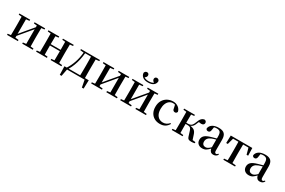

<svg xmlns="http://www.w3.org/2000/svg" viewBox="155 -2362 6073 4096"><g transform="rotate(30 3191.5 -314.5)"><path d="M414.1 -499V-526.9H674.8V-499L600.1 -491.2L598.1 -295.9V-231.9L600.1 -37.1L674.8 -28.8V0H414.1V-28.8L491.2 -38.1V-399.9L369.1 -253.9L224.1 -81.1V-38.1L306.2 -28.8V0H40V-28.8L115.2 -37.1Q115.7 -64.9 116 -99.9Q116.2 -134.8 116.7 -169.7Q117.2 -204.6 117.2 -231.9V-295.9Q117.2 -323.7 116.7 -358.4Q116.2 -393.1 116 -428Q115.7 -462.9 115.2 -491.2L40 -499V-526.9H306.2V-499L224.1 -490.2V-130.9L340.8 -271L491.2 -449.2V-490.2Z M1113.8 -499V-526.9H1378.9V-499L1303.7 -491.2L1301.8 -295.9V-231.9L1303.7 -37.1L1378.9 -28.8V0H1113.8V-28.8L1188 -36.1Q1188.5 -78.6 1189.2 -139.6Q1189.9 -200.7 1189.9 -262.2H945.8Q945.8 -201.2 946.5 -140.1Q947.3 -79.1 947.8 -37.1L1022 -28.8V0H755.9V-28.8L831.1 -37.1Q831.5 -64.9 831.8 -99.9Q832 -134.8 832.5 -169.7Q833 -204.6 833 -231.9V-295.9Q833 -323.7 832.5 -358.4Q832 -393.1 831.8 -428Q831.5 -462.9 831.1 -491.2L755.9 -499V-526.9H1022V-499L947.8 -491.2L945.8 -294.9H1189.9Q1189.9 -340.8 1189.2 -395.8Q1188.5 -450.7 1188 -492.2Z M1557.1 -499V-526.9H2024.9V-499L1939.9 -491.2L1938 -295.9V-231.9L1939.9 -33.2H2034.2L2027.8 175.8H1984.9L1951.2 0H1518.1L1483.9 175.8H1440.9L1435.1 -33.2H1492.2Q1550.8 -120.6 1591.1 -237.3Q1631.3 -354 1644 -488.8ZM1823.2 -33.2Q1824.2 -61.5 1824.7 -97.2Q1825.2 -132.8 1825.7 -168.5Q1826.2 -204.1 1826.2 -231.9V-295.9Q1826.2 -323.7 1825.7 -359.1Q1825.2 -394.5 1824.7 -430.2Q1824.2 -465.8 1823.2 -494.1H1679.2Q1671.4 -410.2 1654.1 -329.6Q1636.7 -249 1608.9 -176.8Q1594.2 -138.2 1577.1 -101.3Q1560.1 -64.5 1540 -33.2Z M2486.3 -499V-526.9H2747.1V-499L2672.4 -491.2L2670.4 -295.9V-231.9L2672.4 -37.1L2747.1 -28.8V0H2486.3V-28.8L2563.5 -38.1V-399.9L2441.4 -253.9L2296.4 -81.1V-38.1L2378.4 -28.8V0H2112.3V-28.8L2187.5 -37.1Q2188 -64.9 2188.2 -99.9Q2188.5 -134.8 2189 -169.7Q2189.5 -204.6 2189.5 -231.9V-295.9Q2189.5 -323.7 2189 -358.4Q2188.5 -393.1 2188.2 -428Q2188 -462.9 2187.5 -491.2L2112.3 -499V-526.9H2378.4V-499L2296.4 -490.2V-130.9L2413.1 -271L2563.5 -449.2V-490.2Z M3148.9 -623Q3060.5 -623 3014.6 -661.4Q2968.8 -699.7 2967.3 -757.8Q2983.9 -805.2 3026.9 -805.2Q3050.3 -805.2 3064.7 -791Q3079.1 -776.9 3079.1 -752.9Q3079.1 -709.5 3033.2 -684.1Q3056.2 -667.5 3085 -660.2Q3113.8 -652.8 3148.9 -652.8Q3185.1 -652.8 3213.9 -660.2Q3242.7 -667.5 3265.1 -684.1Q3244.1 -695.8 3231.7 -713.6Q3219.2 -731.4 3219.2 -752.9Q3219.2 -776.9 3234.1 -791Q3249 -805.2 3272 -805.2Q3317.4 -805.2 3331.1 -757.8Q3330.6 -698.7 3284.4 -660.9Q3238.3 -623 3148.9 -623ZM3202.1 -499V-526.9H3462.9V-499L3388.2 -491.2L3386.2 -295.9V-231.9L3388.2 -37.1L3462.9 -28.8V0H3202.1V-28.8L3279.3 -38.1V-399.9L3157.2 -253.9L3012.2 -81.1V-38.1L3094.2 -28.8V0H2828.1V-28.8L2903.3 -37.1Q2903.8 -64.9 2904.1 -99.9Q2904.3 -134.8 2904.8 -169.7Q2905.3 -204.6 2905.3 -231.9V-295.9Q2905.3 -323.7 2904.8 -358.4Q2904.3 -393.1 2904.1 -428Q2903.8 -462.9 2903.3 -491.2L2828.1 -499V-526.9H3094.2V-499L3012.2 -490.2V-130.9L3128.9 -271L3279.3 -449.2V-490.2Z M3807.1 16.1Q3732.9 16.1 3674.1 -15.9Q3615.2 -47.9 3581.1 -108.6Q3546.9 -169.4 3546.9 -255.9Q3546.9 -348.6 3585.4 -412.6Q3624 -476.6 3687.5 -509.8Q3751 -543 3824.7 -543Q3897.5 -543 3950.9 -503.2Q4004.4 -463.4 4018.1 -400.9Q4006.3 -358.9 3965.8 -358.9Q3940.9 -358.9 3924.8 -374.3Q3908.7 -389.6 3904.8 -426.8L3887.7 -502Q3875 -506.3 3862.3 -508.1Q3849.6 -509.8 3835.9 -509.8Q3787.6 -509.8 3749 -481.2Q3710.4 -452.6 3688.2 -399.2Q3666 -345.7 3666 -271Q3666 -162.1 3717.3 -102.1Q3768.6 -42 3852.1 -42Q3939.5 -42 4002 -115.2L4019 -102.1Q3984.4 -43.5 3933.8 -13.7Q3883.3 16.1 3807.1 16.1Z M4478 -57.1 4439.9 -178.2Q4429.7 -211.4 4416.7 -229.2Q4403.8 -247.1 4383.5 -253.4Q4363.3 -259.8 4330.1 -259.8H4288.1Q4288.1 -200.2 4288.8 -139.6Q4289.6 -79.1 4290 -37.1L4364.3 -28.8V0H4098.1V-28.8L4173.3 -37.1Q4173.8 -64.9 4174.1 -99.9Q4174.3 -134.8 4174.8 -169.7Q4175.3 -204.6 4175.3 -231.9V-295.9Q4175.3 -323.7 4174.8 -358.4Q4174.3 -393.1 4174.1 -428Q4173.8 -462.9 4173.3 -491.2L4098.1 -499V-526.9H4364.3V-499L4290 -491.2L4288.1 -289.1H4330.1Q4358.9 -289.1 4383.1 -296.4Q4407.2 -303.7 4427.2 -326.9Q4447.3 -350.1 4463.9 -397Q4490.2 -471.2 4519.8 -504.2Q4549.3 -537.1 4598.1 -543Q4645 -529.8 4645 -484.9Q4645 -458 4626 -443.1Q4606.9 -428.2 4576.2 -428.2Q4543 -428.2 4516.1 -437Q4509.3 -426.3 4503.7 -413.8Q4498 -401.4 4492.2 -384.8Q4474.1 -335 4450.4 -310.8Q4426.8 -286.6 4395 -275.9Q4463.9 -267.1 4498.5 -239.7Q4533.2 -212.4 4552.2 -152.8L4590.3 -36.1L4664.1 -27.8V0Q4624 9.8 4583 9.8Q4532.2 9.8 4510.5 -4.4Q4488.8 -18.6 4478 -57.1Z M5126 15.1Q5082.5 15.1 5057.9 -9.3Q5033.2 -33.7 5024.9 -77.1Q4982.9 -31.2 4945.6 -7.6Q4908.2 16.1 4852.1 16.1Q4790.5 16.1 4750.7 -19Q4710.9 -54.2 4710.9 -117.2Q4710.9 -178.7 4752.9 -219.5Q4794.9 -260.3 4902.8 -291Q4930.2 -299.3 4961.2 -307.6Q4992.2 -315.9 5022.9 -324.2V-372.1Q5022.9 -453.1 4997.8 -481.4Q4972.7 -509.8 4914.1 -509.8Q4881.8 -509.8 4849.1 -500L4837.9 -428.2Q4834.5 -392.1 4818.1 -377Q4801.8 -361.8 4780.3 -361.8Q4734.9 -361.8 4726.1 -403.8Q4737.3 -468.3 4794.9 -505.6Q4852.5 -543 4949.2 -543Q5043.5 -543 5087.6 -499Q5131.8 -455.1 5131.8 -356V-100.1Q5131.8 -60.1 5141.6 -45.4Q5151.4 -30.8 5169.9 -30.8Q5182.1 -30.8 5191.9 -37.4Q5201.7 -43.9 5214.8 -61L5231 -45.9Q5197.8 15.1 5126 15.1ZM5022.9 -108.9V-296.9Q4996.6 -290 4972.2 -282.7Q4947.8 -275.4 4929.2 -268.1Q4871.1 -245.6 4844 -212.2Q4816.9 -178.7 4816.9 -132.8Q4816.9 -86.4 4840.8 -63.7Q4864.7 -41 4902.8 -41Q4927.7 -41 4954.8 -54.7Q4981.9 -68.4 5022.9 -108.9Z M5453.6 0H5368.7V-28.8L5454.6 -37.1Q5456.1 -79.6 5456.8 -135.3Q5457.5 -190.9 5457.5 -231.9V-295.9Q5457.5 -323.7 5457 -358.9Q5456.5 -394 5456.1 -429.4Q5455.6 -464.8 5454.6 -493.2H5323.2L5282.2 -339.8H5242.2L5247.6 -526.9H5778.3L5783.2 -339.8H5744.6L5702.6 -493.2H5571.3L5569.3 -295.9V-231.9L5571.3 -37.1L5657.2 -28.8V0Z M6271.5 15.1Q6228 15.1 6203.4 -9.3Q6178.7 -33.7 6170.4 -77.1Q6128.4 -31.2 6091.1 -7.6Q6053.7 16.1 5997.6 16.1Q5936 16.1 5896.2 -19Q5856.4 -54.2 5856.4 -117.2Q5856.4 -178.7 5898.4 -219.5Q5940.4 -260.3 6048.3 -291Q6075.7 -299.3 6106.7 -307.6Q6137.7 -315.9 6168.5 -324.2V-372.1Q6168.5 -453.1 6143.3 -481.4Q6118.2 -509.8 6059.6 -509.8Q6027.3 -509.8 5994.6 -500L5983.4 -428.2Q5980 -392.1 5963.6 -377Q5947.3 -361.8 5925.8 -361.8Q5880.4 -361.8 5871.6 -403.8Q5882.8 -468.3 5940.4 -505.6Q5998 -543 6094.7 -543Q6189 -543 6233.2 -499Q6277.3 -455.1 6277.3 -356V-100.1Q6277.3 -60.1 6287.1 -45.4Q6296.9 -30.8 6315.4 -30.8Q6327.6 -30.8 6337.4 -37.4Q6347.2 -43.9 6360.4 -61L6376.5 -45.9Q6343.3 15.1 6271.5 15.1ZM6168.5 -108.9V-296.9Q6142.1 -290 6117.7 -282.7Q6093.3 -275.4 6074.7 -268.1Q6016.6 -245.6 5989.5 -212.2Q5962.4 -178.7 5962.4 -132.8Q5962.4 -86.4 5986.3 -63.7Q6010.3 -41 6048.3 -41Q6073.2 -41 6100.3 -54.7Q6127.4 -68.4 6168.5 -108.9Z"/></g></svg>

Font: Source Han Serif TW SemiBold
Style: Regular
Weight: 600
Designer: Ryoko NISHIZUKA Ë•øÂ°öÊ∂ºÂ≠ê (kana & ideographs); Frank Grie√ühammer (Latin, Greek & Cyrillic); Wenlong ZHANG Âº†ÊñáÈæô 
Foundry: Adobe
Version: Version 2.003;hotconv 1.1.1;makeotfexe 2.6.0